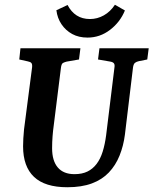

<svg xmlns="http://www.w3.org/2000/svg" viewBox="-20 -775 645 807"><path d="M263 12Q169 12 123 -31.5Q77 -75 77 -160Q77 -175 78 -193Q79 -211 81 -231L115 -493Q116 -505 112 -510Q108 -515 97 -517L61 -525L66 -572H318L312 -525L260 -516Q252 -514 245 -510.5Q238 -507 236 -489L206 -249Q203 -228 201 -203Q199 -178 199 -152Q199 -99 223 -71Q247 -43 293 -43Q325 -43 347.5 -54Q370 -65 386 -86Q402 -107 411.5 -137.5Q421 -168 426 -206L461 -491Q463 -503 459 -508.5Q455 -514 444 -516L392 -525L398 -572H605L599 -525L564 -518Q554 -516 547.5 -511Q541 -506 539 -491L505 -209Q499 -162 482.5 -121Q466 -80 437.5 -50Q409 -20 366 -4Q323 12 263 12ZM348 -617Q311 -617 283.5 -632Q256 -647 238.5 -673Q221 -699 217 -732L264 -754Q279 -725 302.5 -710Q326 -695 358 -695Q389 -695 416.5 -710.5Q444 -726 463 -755L505 -731Q485 -682 442.5 -649.5Q400 -617 348 -617Z"/></svg>

Font: Yrsa SemiBold
Style: Italic
Weight: 600
Italic angle: -7.10001°
Version: Version 2.004